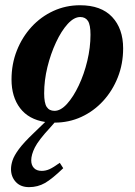

<svg xmlns="http://www.w3.org/2000/svg" viewBox="-20 -466 526 750"><path d="M175 33.5Q130.5 81.5 116.2 110Q102 138.5 102 160.5Q102 179 112.5 190.2Q123 201.5 143 201.5Q158.5 201.5 173.5 194.8Q188.5 188 213.5 170L227 191Q184 232.5 155.8 248.8Q127.5 265 93.5 265Q60.5 265 41.8 244.8Q23 224.5 23 194.5Q23 179 29 160.5Q35 142 54 116.2Q73 90.5 113 52.5L156.5 10.5Q92 0.5 58.5 -43.5Q25 -87.5 25 -155.5Q25 -216 45.8 -268.5Q66.5 -321 103.2 -361Q140 -401 188.5 -423.2Q237 -445.5 292.5 -445.5Q375 -445.5 418 -399.8Q461 -354 461 -277Q461 -216.5 440.2 -164Q419.5 -111.5 382.8 -71.5Q346 -31.5 297.5 -9.2Q249 13 193.5 13Q193 13 193 13ZM193 -33Q217 -33 241.8 -60.2Q266.5 -87.5 287.5 -131.8Q308.5 -176 321 -228.2Q333.5 -280.5 333.5 -330.5Q333.5 -369 323.5 -384.2Q313.5 -399.5 293.5 -399.5Q269 -399.5 244.2 -372.2Q219.5 -345 198.8 -300.5Q178 -256 165.2 -204Q152.5 -152 152.5 -101.5Q152.5 -63.5 162.5 -48.2Q172.5 -33 193 -33Z"/></svg>

Font: Newsreader 16pt
Style: Bold Italic
Weight: 700
Italic angle: -17°
Designer: Hugues Gentile
Foundry: Production Type
Version: Version 1.003; ttfautohint (v1.8.3)